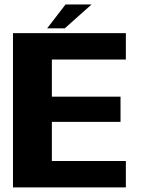

<svg xmlns="http://www.w3.org/2000/svg" viewBox="-20 -820 617 840"><path d="M36.8 0H530.6V-115.6H206.9V-286.9H507.3V-397.1H206.9V-559.4H530.6V-675H36.8ZM186.2 -696H263.3L380.5 -800.4H266.7Z"/></svg>

Font: Anybody Thin
Style: Regular
Weight: 100
Designer: Tyler Finck
Foundry: Etcetera Type Company
Version: Version 1.114;gftools[0.9.25]